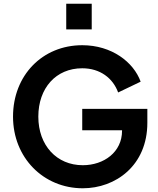

<svg xmlns="http://www.w3.org/2000/svg" viewBox="-20 -1000 848 1032"><path d="M473 -842V-980H336V-842ZM425 12C601 12 772 -110 772 -340V-415H422V-300H636V-297C636 -183 539 -112 425 -112C285 -112 186 -218 186 -373C186 -527 281 -633 422 -633C518 -633 587 -580 615 -503L736 -561C698 -666 581 -757 422 -757C208 -757 50 -595 50 -373C50 -153 213 12 425 12Z"/></svg>

Font: Plus Jakarta Sans
Style: Bold
Weight: 700
Designer: Gumpita Rahayu
Foundry: Tokotype
Version: Version 2.071;gftools[0.9.30]